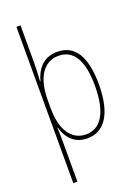

<svg xmlns="http://www.w3.org/2000/svg" viewBox="-181 -836 833 1145"><g transform="rotate(-20 235.5 -264.0)"><path d="M422 -270C422 -449 364 -537 254 -537C161 -537 119 -473 100 -405H98C101 -443 103 -490 103 -522V-760H77V232H103V-21C103 -56 102 -88 101 -110H104C119 -51 162 10 248 10C355 10 422 -80 422 -270ZM397 -270C397 -86 334 -15 249 -15C163 -15 103 -89 103 -232V-284C103 -426 157 -512 253 -512C350 -512 397 -427 397 -270Z"/></g></svg>

Font: Noto Sans Malayalam Condensed Thin
Style: Regular
Weight: 100
Width: 3
Designer: Jelle Bosma - Monotype Design Team
Foundry: Monotype Imaging Inc.
Version: Version 2.104